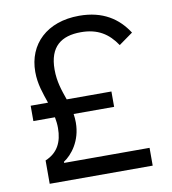

<svg xmlns="http://www.w3.org/2000/svg" viewBox="-80 -780 761 850"><g transform="rotate(-10 300.0 -355.0)"><path d="M538 0V-80H154V-85C191 -109 236 -165 236 -247C236 -260 235 -273 233 -286H415V-355H214C199 -398 184 -439 184 -494C184 -597 239 -637 327 -637C403 -637 450 -606 487 -551L550 -596C506 -664 439 -710 332 -710C187 -710 98 -623 98 -499C98 -443 115 -400 130 -355H52V-286H149C152 -270 154 -254 154 -237C154 -174 131 -128 75 -105V0Z"/></g></svg>

Font: IBM Mono
Style: Regular
Weight: 400
Monospace: yes
Designer: Mike Abbink, Paul van der Laan, Pieter van Rosmalen
Foundry: Bold Monday
Version: Version 2.3